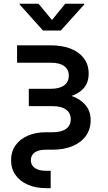

<svg xmlns="http://www.w3.org/2000/svg" viewBox="-20 -775 561 999"><path d="M221.7 204.1Q167 204.1 125.5 186.3Q84 168.5 60.8 135.7Q37.6 103 37.6 58.6Q37.6 14.2 60.3 -18.3Q83 -50.8 124 -68.8Q165 -86.9 218.8 -86.9H253.4Q299.3 -86.9 323.7 -104.5Q348.1 -122.1 348.1 -154.3Q348.1 -187 323.7 -204.8Q299.3 -222.7 253.4 -222.7H129.9V-313H244.1Q289.6 -313 313.7 -330.8Q337.9 -348.6 337.9 -381.8Q337.9 -414.1 313.7 -431.4Q289.6 -448.7 244.1 -448.7H68.8V-539.1H244.1Q303.7 -539.1 347.9 -521.7Q392.1 -504.4 416.7 -471.4Q441.4 -438.5 441.4 -392.1Q441.4 -344.7 415 -315.4Q388.7 -286.1 344 -273.2Q299.3 -260.3 243.7 -260.3H129.9V-291.5H251.5Q308.6 -291.5 353.8 -275.4Q398.9 -259.3 425.3 -227.8Q451.7 -196.3 451.7 -149.4Q451.7 -102.5 427 -68.1Q402.3 -33.7 357.7 -14.9Q313 3.9 252 3.9H218.8Q181.2 3.9 160.9 18.1Q140.6 32.2 140.6 58.6Q140.6 85 161.6 99.4Q182.6 113.8 221.7 113.8H243.7V204.1ZM180.7 -755.4 250.5 -670.9 319.3 -755.4H418.5V-752L296.4 -616.2H203.6L82 -752V-755.4Z"/></svg>

Font: Inter 18pt Medium
Style: Regular
Weight: 500
Designer: Rasmus Andersson
Foundry: rsms
Version: Version 4.001;git-66647c0bb